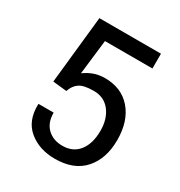

<svg xmlns="http://www.w3.org/2000/svg" viewBox="-170 -831 903 961"><g transform="rotate(30 281.5 -350.5)"><path d="M85.4 -320.8 126.5 -710.9H482.4V-625.5H208L184.6 -425.8Q207 -442.4 234.6 -453.4Q262.2 -464.4 298.3 -465.3Q396.5 -466.3 452.9 -401.4Q509.3 -336.4 509.3 -226.6Q509.3 -119.6 451.9 -54.7Q394.5 10.3 284.7 10.3Q194.3 10.3 134.3 -39.1Q74.2 -88.4 76.7 -184.1L77.6 -187H164.6Q164.6 -128.9 198 -96.9Q231.4 -64.9 284.7 -64.9Q345.7 -64.9 379.4 -107.9Q413.1 -150.9 413.1 -225.6Q413.1 -293.9 378.9 -337.9Q344.7 -381.8 284.7 -381.8Q228 -381.8 202.6 -364.7Q177.2 -347.7 165.5 -312.5Z"/></g></svg>

Font: GeogebraSans
Style: Regular
Weight: 400
Designer: Google
Version: Version 1.100140; 2013